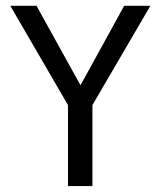

<svg xmlns="http://www.w3.org/2000/svg" viewBox="-20 -624 540 644"><path d="M14.6 -604.5H102.5L250 -337.9L396.5 -604.5H484.4L290 -271.5V0H208V-271.5Z"/></svg>

Font: BabelStone Xiangqi Colour
Style: Regular
Weight: 400
Designer: Andrew West
Foundry: BabelStone
Version: Version 11.001 November 01, 2021